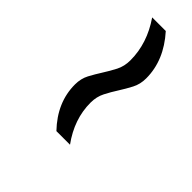

<svg xmlns="http://www.w3.org/2000/svg" viewBox="-1 -750 443 443"><g transform="rotate(-45 220.0 -529.0)"><path d="M334.5 -530.3Q389.6 -530.3 439.9 -564.9V-520.5Q389.2 -475.1 330.6 -475.1Q311.5 -475.1 296.1 -483.2Q280.8 -491.2 265.9 -500.7Q251 -510.3 235.4 -518.3Q219.7 -526.4 200.2 -526.4Q146.5 -526.4 98.1 -491.2V-535.6Q146 -581.5 204.6 -581.5Q223.6 -581.5 238.8 -573.5Q253.9 -565.4 268.8 -555.9Q283.7 -546.4 299.3 -538.3Q314.9 -530.3 334.5 -530.3Z"/></g></svg>

Font: Meera
Style: Regular
Weight: 400
Designer: Hussain KH and Suresh P for Swathanthra Malayalam Computing (SMC)
Version: 7.0.0+20160512